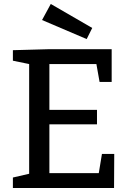

<svg xmlns="http://www.w3.org/2000/svg" viewBox="-20 -948 657 968"><path d="M494 -172H556L555 0H45V-53L127 -72V-625L45 -642V-695L227 -700H543V-535H482L466 -625H229V-394H469V-321H229V-75H478ZM417 -751 192 -847 236 -928 445 -807Z"/></svg>

Font: Bitter Medium
Style: Regular
Weight: 500
Designer: Sol Matas, and Bitter project Authors
Foundry: Sol Matas
Version: Version 2.001